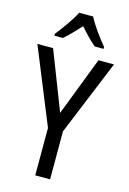

<svg xmlns="http://www.w3.org/2000/svg" viewBox="-139 -1009 722 1075"><g transform="rotate(15 222.0 -471.5)"><path d="M262 -943H181C160 -900 116 -840 80 -794V-783H129C157 -806 189 -841 222 -876C253 -841 284 -808 314 -783H365V-794C330 -836 284 -898 262 -943ZM223 -374 91 -714H0L179 -275V0H265V-278L444 -714H354Z"/></g></svg>

Font: Noto Sans Lao Looped Condensed
Style: Regular
Weight: 400
Width: 3
Designer: Mark Frömberg, Ben Mitchell
Foundry: The Fontpad Ltd
Version: Version 1.003